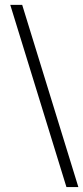

<svg xmlns="http://www.w3.org/2000/svg" viewBox="-20 -718 341 786"><path d="M70.8 -698.2 300.8 47.9H252L22 -698.2Z"/></svg>

Font: Linear Smooth
Style: Regular
Weight: 400
Designer: Philipp H. Poll, Flanker
Foundry: Philipp H. Poll, reworked by Flanker
Version: Version 1.061 | FøM Fix